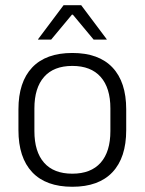

<svg xmlns="http://www.w3.org/2000/svg" viewBox="-20 -702 553 734"><path d="M256.5 12Q155.5 12 103 -43.8Q50.5 -99.5 50.5 -204.5V-284Q50.5 -388.5 103 -444Q155.5 -499.5 256.5 -499.5Q357.5 -499.5 410 -444Q462.5 -388.5 462.5 -284V-204.5Q462.5 -99.5 410 -43.8Q357.5 12 256.5 12ZM256.5 -38Q327.5 -38 364.8 -80Q402 -122 402 -201V-287.5Q402 -366 364.8 -408Q327.5 -450 256.5 -450Q185.5 -450 148.5 -408Q111.5 -366 111.5 -287.5V-201Q111.5 -122 148.5 -80Q185.5 -38 256.5 -38ZM125.5 -552 223 -682H290.5L388 -552V-550.5H338L258.5 -646H255L175.5 -550.5H125.5Z"/></svg>

Font: Anek Kannada Light
Style: Regular
Weight: 300
Designer: Vaishnavi Murthy, Maithili Shingre (Kannada) & Yesha Goshar (Latin)
Foundry: Ek Type
Version: Version 1.003